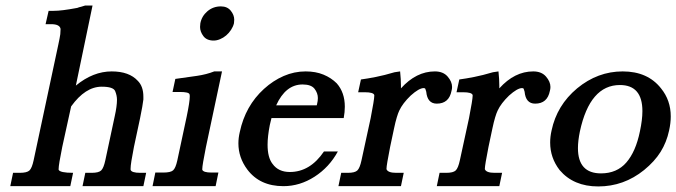

<svg xmlns="http://www.w3.org/2000/svg" viewBox="-20 -670 2434 691"><path d="M253 -362Q315 -413 382 -413Q445 -413 476 -379Q496 -359 496 -322Q496 -317 496 -312Q494 -293 484 -244L462 -141Q450 -80 450 -64Q450 -61 450 -59Q453 -48 485 -48H506L496 0H277L287 -48H310Q335 -48 344 -56.5Q353 -65 359 -93L393 -252Q401 -288 401 -311Q401 -326 394.5 -342Q388 -358 346 -358Q287 -358 236 -287L204 -141Q191 -77 191 -62Q191 -60 191 -59Q196 -48 243 -48L233 0H17L27 -48H51Q77 -48 86 -56.5Q95 -65 101 -93L190 -510Q195 -533 197 -547Q198 -560 198 -566Q195 -583 164 -583H144L155 -631H173Q188 -631 208 -633.5Q228 -636 255 -641L264 -643H261Q271 -645 286 -650H313Z M701 -586Q706 -612 726.5 -629.5Q747 -647 775 -647Q798 -647 810.5 -631.5Q823 -616 823 -599Q823 -593 822 -586Q819 -574 811.5 -562.5Q804 -551 794 -542.5Q784 -534 772 -529Q760 -524 749 -524Q724 -524 712 -540Q700 -556 700 -573Q700 -579 701 -586ZM721 -140Q708 -75 708 -62Q708 -60 708 -59Q712 -49 741 -49H766L756 0H529L539 -49H568Q594 -49 603 -57Q612 -65 618 -92L652 -251Q663 -304 663 -323Q663 -328 662 -331Q659 -339 627 -339H601L611 -386Q655 -392 689 -397Q723 -402 751 -413H779Z M957 -245 951 -220Q943 -179 943 -149Q943 -103 961 -80Q982 -51 1023 -51Q1096 -51 1146 -125H1196Q1165 -68 1112 -34Q1059 0 1000 0Q915 0 870 -60Q838 -103 838 -154Q838 -174 843 -195Q863 -289 930 -350Q963 -380 1001 -396.5Q1039 -413 1080 -413Q1116 -413 1144 -401.5Q1172 -390 1192 -370Q1221 -337 1221 -286Q1221 -267 1217 -245ZM1120 -291 1121 -295Q1124 -307 1124 -317Q1124 -335 1112 -350.5Q1100 -366 1069 -366Q1008 -366 974 -291Z M1420 -413Q1423 -384 1423 -362Q1423 -357 1423 -352Q1478 -413 1545 -413Q1575 -413 1591 -394.5Q1607 -376 1607 -357Q1607 -350 1605 -343Q1596 -297 1552 -297Q1518 -297 1514 -340Q1512 -346 1511 -349.5Q1510 -353 1505 -353Q1488 -353 1458 -326Q1429 -298 1417 -272Q1413 -264 1408 -247.5Q1403 -231 1398 -207L1384 -141Q1371 -75 1371 -63Q1371 -62 1371 -61Q1376 -48 1406 -48H1433L1423 0H1198L1208 -48H1232Q1257 -48 1266 -56.5Q1275 -65 1281 -93L1314 -245Q1327 -312 1327 -325Q1327 -327 1327 -328Q1324 -338 1293 -338H1269L1279 -384Q1302 -387 1332.5 -393Q1363 -399 1400 -410Z M1774 -413Q1777 -384 1777 -362Q1777 -357 1777 -352Q1832 -413 1899 -413Q1929 -413 1945 -394.5Q1961 -376 1961 -357Q1961 -350 1959 -343Q1950 -297 1906 -297Q1872 -297 1868 -340Q1866 -346 1865 -349.5Q1864 -353 1859 -353Q1842 -353 1812 -326Q1783 -298 1771 -272Q1767 -264 1762 -247.5Q1757 -231 1752 -207L1738 -141Q1725 -75 1725 -63Q1725 -62 1725 -61Q1730 -48 1760 -48H1787L1777 0H1552L1562 -48H1586Q1611 -48 1620 -56.5Q1629 -65 1635 -93L1668 -245Q1681 -312 1681 -325Q1681 -327 1681 -328Q1678 -338 1647 -338H1623L1633 -384Q1656 -387 1686.5 -393Q1717 -399 1754 -410Z M1965 -200Q1984 -291 2057 -352Q2131 -413 2221 -413Q2311 -413 2359 -352Q2394 -309 2394 -251Q2394 -227 2388 -200Q2379 -158 2357.5 -123.5Q2336 -89 2298 -58Q2225 1 2133 1Q2044 1 1994 -58Q1960 -102 1960 -157Q1960 -178 1965 -200ZM2067 -197Q2060 -163 2060 -137Q2060 -46 2143 -46Q2200 -46 2234 -85Q2268 -124 2283 -197Q2292 -239 2292 -270Q2292 -364 2211 -364Q2103 -364 2067 -197Z"/></svg>

Font: New Athena Unicode
Style: Bold Italic
Weight: 700
Designer: J. Rusten 1997; rev. by R. Hancock 2001, 2002, rev. by D. Mastronarde 2002-2021
Foundry: Society for Classical Studies (formerly American Philological Association)
Version: Version 5.008